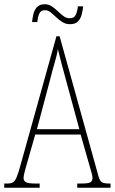

<svg xmlns="http://www.w3.org/2000/svg" viewBox="-22 -885 541 905"><path d="M-2 0V-20H13Q30 -20 39.5 -26Q49 -32 56.5 -50Q64 -68 74 -104L244 -714H259L442 -55Q448 -33 457.5 -26.5Q467 -20 492 -20H499V0H342V-20H362Q395 -20 404.5 -26Q414 -32 414 -48Q414 -56 408.5 -74Q403 -92 398 -111L358 -251H144L109 -128Q103 -108 96 -82.5Q89 -57 89 -46Q89 -33 100 -26.5Q111 -20 143 -20H165V0ZM152 -276H352L293 -493Q277 -551 267 -589.5Q257 -628 251 -653Q247 -628 236 -590.5Q225 -553 214 -509ZM308 -771Q288 -771 272 -781Q256 -791 242.5 -804Q229 -817 216.5 -827Q204 -837 190 -837Q170 -837 163 -820.5Q156 -804 154 -781H129Q131 -800 135.5 -819Q140 -838 152.5 -851.5Q165 -865 189 -865Q208 -865 222.5 -855Q237 -845 250.5 -832Q264 -819 277.5 -809Q291 -799 307 -799Q328 -799 335.5 -816Q343 -833 345 -855H370Q368 -836 363 -816.5Q358 -797 345.5 -784Q333 -771 308 -771Z"/></svg>

Font: Noto Serif Tamil ExtraCondensed Thin
Style: Regular
Weight: 100
Width: 2
Designer: Indian Type Foundry, Tom Grace, and the Monotype Design Team
Foundry: Monotype Imaging Inc.
Version: Version 2.004; ttfautohint (v1.8.4.7-5d5b)